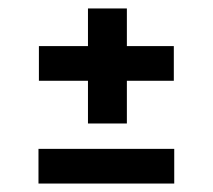

<svg xmlns="http://www.w3.org/2000/svg" viewBox="-20 -475 503 454"><path d="M72 -284H188V-183H280V-284H391V-366H280V-455H188V-366H72ZM71 -123V-41H392V-123Z"/></svg>

Font: Quattrocento Sans
Style: Bold
Weight: 700
Designer: Pablo Impallari
Foundry: Pablo Impallari, Igino Marini, Brenda Gallo
Version: Version 2.000